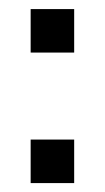

<svg xmlns="http://www.w3.org/2000/svg" viewBox="-20 -411 235 431"><path d="M48.8 0V-97.7H146.5V0ZM48.8 -293V-390.6H146.5V-293Z"/></svg>

Font: BabelStone Runic Elder Futhark
Style: Regular
Weight: 400
Designer: Andrew West
Foundry: BabelStone
Version: Version 3.005 March 14, 2022